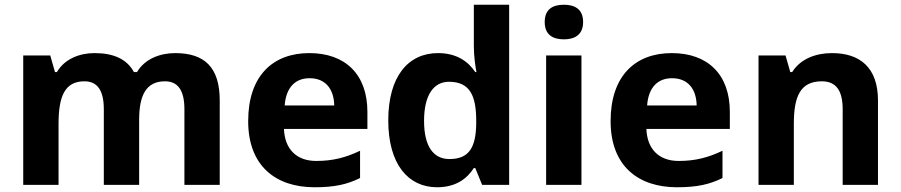

<svg xmlns="http://www.w3.org/2000/svg" viewBox="-20 -780 3799 810"><path d="M719 -556C656 -556 591 -532 558 -476H545C515 -531 459 -556 379 -556C316 -556 253 -532 220 -476H212L192 -546H78V0H227V-257C227 -373 253 -437 336 -437C392 -437 418 -397 418 -319V0H567V-274C567 -379 597 -437 676 -437C732 -437 758 -397 758 -319V0H907V-356C907 -496 843 -556 719 -556Z M1285 -556C1131 -556 1027 -460 1027 -269C1027 -80 1143 10 1307 10C1391 10 1445 -2 1499 -29V-144C1438 -115 1384 -101 1314 -101C1230 -101 1181 -152 1178 -236H1530V-308C1530 -467 1436 -556 1285 -556ZM1286 -450C1356 -450 1389 -401 1390 -335H1181C1187 -414 1228 -450 1286 -450Z M1824 10C1903 10 1950 -26 1979 -71H1985L2014 0H2128V-760H1979V-585C1979 -542 1986 -497 1990 -476H1985C1955 -521 1906 -556 1828 -556C1703 -556 1618 -459 1618 -272C1618 -87 1702 10 1824 10ZM1876 -109C1808 -109 1769 -163 1769 -270C1769 -377 1808 -435 1874 -435C1962 -435 1989 -377 1989 -271V-255C1987 -157 1958 -109 1876 -109Z M2359 -760C2314 -760 2278 -743 2278 -687C2278 -632 2314 -614 2359 -614C2403 -614 2440 -632 2440 -687C2440 -743 2403 -760 2359 -760ZM2433 -546H2284V0H2433Z M2814 -556C2660 -556 2556 -460 2556 -269C2556 -80 2672 10 2836 10C2920 10 2974 -2 3028 -29V-144C2967 -115 2913 -101 2843 -101C2759 -101 2710 -152 2707 -236H3059V-308C3059 -467 2965 -556 2814 -556ZM2815 -450C2885 -450 2918 -401 2919 -335H2710C2716 -414 2757 -450 2815 -450Z M3490 -556C3422 -556 3357 -532 3322 -476H3314L3294 -546H3180V0H3329V-257C3329 -373 3356 -437 3447 -437C3508 -437 3535 -397 3535 -319V0H3684V-356C3684 -496 3607 -556 3490 -556Z"/></svg>

Font: Noto Kufi Arabic
Style: Bold
Weight: 700
Designer: Monotype Design Team, David Williams, Khaled Hosny
Foundry: Google LLC
Version: Version 2.109